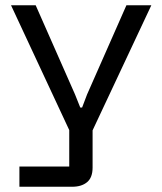

<svg xmlns="http://www.w3.org/2000/svg" viewBox="-20 -545 618 732"><path d="M54 167V90H244V-49L22 -525H116L266 -185L286 -135H293L312 -185L462 -525H557L333 -48V94Q333 132 312 149.5Q291 167 255 167Z"/></svg>

Font: Hubot Sans
Style: Regular
Weight: 400
Designer: Deni Anggara
Foundry: GitHub, Inc., Subsidiary of Microsoft Corporation
Version: Version 2.000